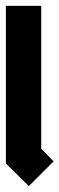

<svg xmlns="http://www.w3.org/2000/svg" viewBox="-20 -500 202 652"><path d="M0 -480H120V5L162 48L78 132L0 55Z"/></svg>

Font: SOV_raksil
Style: Book
Weight: 400
Version: Version 1.00